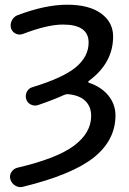

<svg xmlns="http://www.w3.org/2000/svg" viewBox="-20 -550 540 803"><path d="M52.7 151.4Q216.8 113.3 289.1 59.6Q361.3 5.9 361.3 -65.4Q361.3 -103.5 337.4 -127.4Q313.5 -151.4 264.6 -156.2Q258.8 -157.2 249 -153.3Q207 -133.8 138.7 -110.4Q124 -105.5 108.9 -112.8Q93.8 -120.1 89.4 -136.2Q85 -152.3 92.8 -167Q100.6 -181.6 116.2 -185.5Q244.1 -224.6 297.4 -269Q350.6 -313.5 350.6 -372.1Q350.6 -447.3 243.2 -447.3Q178.7 -447.3 76.2 -408.2Q61.5 -402.3 46.9 -408.7Q32.2 -415 26.4 -430.7Q21.5 -447.3 28.8 -462.9Q36.1 -478.5 50.8 -485.4Q168 -530.3 260.7 -530.3Q352.5 -530.3 402.8 -493.7Q453.1 -457 453.1 -397.5Q453.1 -286.1 350.6 -210.9Q348.6 -209 349.1 -207Q349.6 -205.1 351.6 -204.1Q404.3 -186.5 433.6 -149.9Q462.9 -113.3 462.9 -67.4Q462.9 36.1 372.6 108.4Q282.2 180.7 75.2 231.4Q58.6 235.4 43.5 226.1Q28.3 216.8 23.4 200.2Q18.6 183.6 27.8 169.4Q37.1 155.3 52.7 151.4Z"/></svg>

Font: Rounded Mgen+ 2p medium
Style: Regular
Weight: 500
Designer: [Source Han Sans]
Ryoko NISHIZUKA  (kana & ideographs); Paul D. Hunt (Latin, Greek & Cyrillic); Wenlong ZHANG  (bopomofo
Version: Version 1.059.20150602